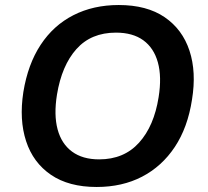

<svg xmlns="http://www.w3.org/2000/svg" viewBox="-20 -735 827 765"><path d="M73 -368Q91 -479 142 -556.5Q193 -634 272.5 -674.5Q352 -715 453 -715Q565 -715 636 -666.5Q707 -618 735 -533Q763 -448 745 -338Q728 -227 676.5 -149.5Q625 -72 546 -31Q467 10 365 10Q254 10 183 -38.5Q112 -87 84 -172.5Q56 -258 73 -368ZM207 -358Q194 -277 209.5 -219.5Q225 -162 267 -131Q309 -100 375 -100Q474 -100 534 -166.5Q594 -233 612 -348Q625 -429 609 -486.5Q593 -544 551 -574.5Q509 -605 442 -605Q343 -605 284.5 -539.5Q226 -474 207 -358Z"/></svg>

Font: Mulish ExtraLight
Style: Italic
Weight: 200
Italic angle: -9°
Designer: Vernon Adams
Foundry: Vernon Adams
Version: Version 3.603